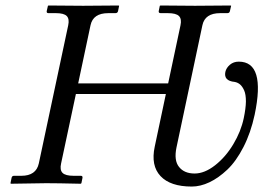

<svg xmlns="http://www.w3.org/2000/svg" viewBox="-20 -666 958 698"><path d="M542.5 -132.8 583 -324.2H255.9L202.1 -71.8Q196.8 -48.3 207.3 -37.6Q217.8 -26.9 247.6 -26.9H273.9Q281.2 -26.9 279.8 -19L275.9 0L273.4 2Q188 0 147.9 0L19.5 2L18.1 0L22 -19Q23.4 -26.9 30.8 -26.9H57.6Q111.3 -26.9 121.1 -71.8L228 -574.2Q232.9 -597.2 222.7 -607.7Q212.4 -618.2 183.6 -618.2H156.2Q148.4 -618.2 149.9 -626L154.3 -645L156.2 -646Q243.2 -645 282.2 -645L411.1 -646L413.1 -645L409.2 -626Q407.7 -618.2 399.4 -618.2H373.5Q318.4 -618.2 309.1 -574.2L264.2 -362.8H591.3L636.2 -574.2Q641.1 -597.2 630.6 -607.7Q620.1 -618.2 590.3 -618.2H564.5Q555.7 -618.2 557.1 -626L561 -645L563.5 -646Q649.9 -645 689 -645L818.4 -646L820.3 -645L815.9 -626Q814.5 -618.2 806.6 -618.2H780.3Q725.1 -618.2 715.8 -574.2L621.6 -129.9Q611.8 -82.5 630.9 -59.1Q649.9 -35.2 687.5 -35.2Q723.6 -35.2 762 -65.2Q800.3 -95.2 828.1 -141.6Q856 -188 866.2 -236.8Q873.5 -271.5 874 -296.9Q874 -322.8 867.7 -337.2Q861.3 -351.6 852.8 -358.9Q844.2 -366.2 833 -368.2Q792.5 -372.1 799.3 -404.8Q802.7 -419.4 815.9 -430.7Q829.1 -441.9 848.1 -441.9Q946.3 -441.9 905.8 -249Q891.6 -183.1 865 -131.3Q838.4 -79.6 806.4 -49.3Q774.4 -19 741.5 -3.4Q708.5 12.2 677.2 12.2Q599.1 12.2 563.5 -25.9Q527.8 -64 542.5 -132.8Z"/></svg>

Font: Linux Biolinum G
Style: Italic
Weight: 400
Italic angle: -12°
Designer: Philipp H. Poll
Foundry: Philipp H. Poll
Version: Version 0.5.1